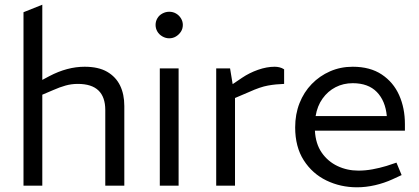

<svg xmlns="http://www.w3.org/2000/svg" viewBox="-20 -790 1785 817"><path d="M80 0V-738L160 -770V-450L190 -466Q228 -486 265.5 -496Q303 -506 340 -506Q399 -506 436 -484.5Q473 -463 491 -426Q509 -389 509 -339V0H428V-322Q428 -377 399 -405Q370 -433 311 -433Q284 -433 259 -426Q234 -419 207 -407L160 -387V0Z M660 0V-499H740V0ZM700 -627Q685 -627 671 -635Q657 -643 649.5 -656Q642 -669 642 -684Q642 -699 649.5 -712Q657 -725 671 -732.5Q685 -740 700 -740Q716 -740 729 -732.5Q742 -725 750 -712Q758 -699 758 -684Q758 -668 750 -655.5Q742 -643 729 -635Q716 -627 700 -627Z M900 0V-499H959L970 -432L1010 -459Q1041 -480 1078 -493Q1115 -506 1149 -506Q1159 -506 1169.5 -503.5Q1180 -501 1189 -495V-433Q1154 -432 1120.5 -426Q1087 -420 1041 -399L980 -373V0Z M1499 7Q1429 7 1369 -22Q1309 -51 1272.5 -108Q1236 -165 1236 -248Q1236 -304 1254.5 -351Q1273 -398 1306.5 -432.5Q1340 -467 1384.5 -486.5Q1429 -506 1481 -506Q1555 -506 1604.5 -473Q1654 -440 1678.5 -385Q1703 -330 1703 -262V-234H1320Q1323 -178 1349 -140.5Q1375 -103 1416 -83.5Q1457 -64 1505 -64Q1535 -64 1565 -69.5Q1595 -75 1625 -84L1667 -98L1689 -45L1650 -27Q1615 -11 1576 -2Q1537 7 1499 7ZM1323 -296H1626Q1620 -361 1583.5 -398.5Q1547 -436 1481 -436Q1441 -436 1408 -419Q1375 -402 1352.5 -370.5Q1330 -339 1323 -296Z"/></svg>

Font: REM Light
Style: Regular
Weight: 300
Designer: Octavio Pardo
Foundry: Ashler Design
Version: Version 1.005;gftools[0.9.28]